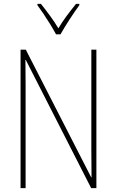

<svg xmlns="http://www.w3.org/2000/svg" viewBox="-20 -970 602 990"><path d="M477 0H450L113 -661H111Q111 -634 111.5 -605Q112 -576 112 -534V0H86V-714H113L450 -56H452Q452 -91 451.5 -127.5Q451 -164 451 -190V-714H477ZM269 -793Q256 -817 238.5 -845.5Q221 -874 203.5 -900Q186 -926 173 -943V-950H191Q212 -924 237 -890Q262 -856 281 -824Q300 -856 323 -887Q346 -918 372 -950H389V-943Q366 -912 338.5 -869.5Q311 -827 292 -793Z"/></svg>

Font: Noto Sans Khmer Condensed Thin
Style: Regular
Weight: 100
Width: 3
Designer: Danh Hong and the Monotype Design Team
Foundry: Monotype Imaging Inc.
Version: Version 2.004; ttfautohint (v1.8.4.7-5d5b)